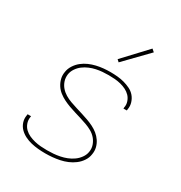

<svg xmlns="http://www.w3.org/2000/svg" viewBox="-178 -883 957 1017"><g transform="rotate(30 300.0 -374.5)"><path d="M245 8Q223 8 201 6Q179 4 158 -1Q137 -6 118 -15.5Q99 -25 84.5 -39.5Q70 -54 63 -74.5Q56 -95 60 -117Q60 -119 60.5 -121Q61 -123 61 -125H82Q82 -123 81.5 -121.5Q81 -120 81 -118Q78 -99 84.5 -81Q91 -63 104 -50.5Q117 -38 133.5 -30.5Q150 -23 168.5 -18.5Q187 -14 206.5 -12.5Q226 -11 245 -11Q264 -11 283.5 -12.5Q303 -14 323 -18Q343 -22 362 -29.5Q381 -37 398 -49Q415 -61 427.5 -78.5Q440 -96 443 -115Q447 -137 440 -157Q433 -177 420 -192Q407 -207 389.5 -217Q372 -227 352.5 -234Q333 -241 313.5 -247Q294 -253 274 -259Q254 -265 235 -272Q216 -279 198 -288Q180 -297 164 -309.5Q148 -322 137 -339Q126 -356 121 -376Q116 -396 120 -418Q123 -439 135.5 -458.5Q148 -478 165.5 -492Q183 -506 203.5 -515Q224 -524 245.5 -529Q267 -534 288 -536Q309 -538 330 -538Q352 -538 373.5 -536Q395 -534 415 -528.5Q435 -523 453.5 -514Q472 -505 485 -490Q498 -475 504.5 -454.5Q511 -434 507 -413Q507 -411 506.5 -409Q506 -407 506 -405H485Q486 -407 486 -408.5Q486 -410 486 -412Q490 -430 484 -448Q478 -466 466 -478.5Q454 -491 438 -499Q422 -507 404 -511.5Q386 -516 367.5 -517.5Q349 -519 330 -519Q311 -519 292.5 -517.5Q274 -516 255 -512Q236 -508 217 -500Q198 -492 182 -480Q166 -468 154.5 -451Q143 -434 140 -415Q137 -393 143.5 -373.5Q150 -354 163 -339Q176 -324 193.5 -313.5Q211 -303 230.5 -296Q250 -289 269.5 -283Q289 -277 308.5 -271Q328 -265 347.5 -258Q367 -251 385 -242Q403 -233 418.5 -220.5Q434 -208 445.5 -191Q457 -174 462 -154Q467 -134 463 -112Q460 -90 447 -70.5Q434 -51 415.5 -37Q397 -23 375.5 -14Q354 -5 332 -0.5Q310 4 288.5 6Q267 8 245 8ZM341 -604 328 -616 460 -757 476 -743Z"/></g></svg>

Font: Iosevka Curly Thin Extended
Style: Italic
Weight: 100
Width: 7
Italic angle: -9°
Monospace: yes
Designer: Belleve Invis
Foundry: Belleve Invis
Version: Version 11.1.0; ttfautohint (v1.8.3)